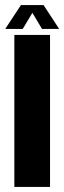

<svg xmlns="http://www.w3.org/2000/svg" viewBox="-38 -736 252 756"><path d="M18.5 0H159V-598.5H18.5ZM-17.5 -622H51.5L89.5 -685.5L127.5 -622H195L133.5 -716H44.5Z"/></svg>

Font: Anybody ExtraCondensed
Style: Bold
Weight: 700
Width: 2
Version: Version 1.113;gftools[0.9.25]